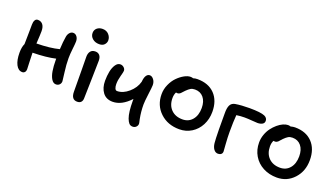

<svg xmlns="http://www.w3.org/2000/svg" viewBox="-67 -1235 3231 1849"><g transform="rotate(20 1549.0 -310.0)"><path d="M151.9 -46.9Q111.3 -46.9 87.6 -92.5Q64 -138.2 64 -214.8Q64 -271.5 81.1 -308.1Q81.5 -332 82.3 -374.3Q83 -416.5 83.5 -449.7Q84 -482.9 84 -508.8Q84 -537.1 93.8 -554.4Q103.5 -571.8 123 -571.8Q155.8 -571.8 174.3 -548.3Q192.9 -524.9 192.9 -481Q192.9 -446.8 187 -353Q327.1 -355 418 -378.9Q421.4 -456.1 431.2 -512.2Q435.5 -537.1 450.7 -554Q465.8 -570.8 485.8 -570.8Q509.3 -570.8 524.2 -550.8Q539.1 -530.8 539.1 -502Q539.1 -481 532.5 -423.1Q525.9 -365.2 525.9 -326.2Q525.9 -259.8 536.4 -183.1Q546.9 -106.4 546.9 -96.2Q546.9 -75.2 533 -61Q519 -46.9 497.1 -46.9Q469.7 -46.9 450.9 -76.9Q432.1 -106.9 424.1 -155Q416 -203.1 416 -267.1V-280.8Q320.8 -258.8 182.1 -256.8V-252Q182.1 -215.3 185.1 -159.9Q188 -104.5 188 -87.9Q188 -69.8 177.7 -58.3Q167.5 -46.9 151.9 -46.9Z M755.9 -553.2Q714.4 -553.2 687.3 -576.4Q660.2 -599.6 660.2 -633.8Q660.2 -665 682.4 -684.1Q704.6 -703.1 739.3 -703.1Q778.8 -703.1 803 -676.8Q827.1 -650.4 827.1 -617.2Q827.1 -592.3 809.1 -572.8Q791 -553.2 755.9 -553.2ZM746.1 40Q685.1 40 685.1 -42Q685.1 -152.3 683.6 -256.1Q682.1 -359.9 682.1 -397.9Q682.1 -432.6 698.5 -453.9Q714.8 -475.1 748 -475.1Q775.4 -475.1 791.5 -457Q807.6 -439 808.1 -403.8Q808.6 -365.7 804 -208.3Q799.3 -50.8 799.3 -15.1Q799.3 10.3 786.1 25.1Q772.9 40 746.1 40Z M1066.9 -76.2Q1001 -76.2 965.8 -122.6Q930.7 -168.9 930.7 -242.2Q930.7 -293 939.5 -336.9Q948.2 -380.9 968.3 -410.9Q988.3 -440.9 1016.6 -440.9Q1036.6 -440.9 1052.7 -426.8Q1068.8 -412.6 1068.8 -393.1Q1068.8 -381.8 1055.9 -335.4Q1043 -289.1 1043 -249Q1043 -224.1 1050.3 -206.1Q1057.6 -188 1072.8 -188Q1132.8 -188 1190.2 -237.5Q1247.6 -287.1 1265.6 -353Q1267.6 -364.7 1267.6 -370.1Q1272 -402.8 1285.4 -420.9Q1298.8 -439 1318.8 -439Q1340.8 -439 1358.9 -415.5Q1377 -392.1 1377 -358.9Q1377 -338.9 1366.9 -261.7Q1356.9 -184.6 1356.9 -153.8Q1356.9 -81.5 1370.6 -11.2Q1372.1 -2.9 1374.5 7.3Q1377 17.6 1378.4 24.4Q1379.9 31.2 1379.9 36.1Q1379.9 54.7 1366 68.8Q1352.1 83 1330.6 83Q1307.1 83 1293.2 67.4Q1279.3 51.8 1268.6 22.9Q1247.6 -33.7 1247.6 -153.8V-170.9Q1160.2 -76.2 1066.9 -76.2Z M1760.7 -46.9Q1641.1 -46.9 1563.7 -120.1Q1486.3 -193.4 1486.3 -307.1Q1486.3 -358.4 1507.8 -406.7Q1529.3 -455.1 1561.3 -487.5Q1593.3 -520 1628.4 -539.6Q1663.6 -559.1 1692.4 -559.1Q1709 -559.1 1718.8 -554.2Q1738.8 -561 1762.7 -561Q1876 -561 1940.2 -494.4Q2004.4 -427.7 2004.4 -313Q2004.4 -238.3 1972.7 -177.2Q1940.9 -116.2 1885 -81.5Q1829.1 -46.9 1760.7 -46.9ZM1597.7 -308.1Q1597.7 -234.4 1640.9 -190.7Q1684.1 -147 1757.3 -147Q1819.8 -147 1857.7 -192.4Q1895.5 -237.8 1895.5 -313Q1895.5 -380.4 1862.8 -419.7Q1830.1 -459 1774.4 -459Q1748 -459 1730.5 -448.7Q1712.9 -438.5 1689.5 -415Q1681.6 -407.2 1671.1 -395.5Q1660.6 -383.8 1656.2 -379.4Q1651.9 -375 1643.6 -371.1Q1635.3 -367.2 1625.5 -367.2Q1615.2 -367.2 1611.3 -369.1Q1597.7 -342.3 1597.7 -308.1Z M2192.4 46.9Q2166 46.9 2148.7 23.9Q2131.3 1 2127 -38.1Q2123 -75.2 2121.6 -177Q2120.1 -278.8 2121.1 -338.9Q2120.1 -396 2134.5 -424.8Q2148.9 -453.6 2184.1 -460Q2245.6 -470.2 2329.1 -470.2Q2444.3 -470.2 2485.4 -452.1Q2517.1 -437.5 2517.1 -407.2Q2517.1 -384.3 2497.6 -373Q2478 -361.8 2448.2 -361.8Q2429.7 -361.8 2389.4 -365.5Q2349.1 -369.1 2314.9 -369.1Q2272.5 -369.1 2231.9 -362.8Q2226.1 -292.5 2226.1 -189Q2226.1 -133.8 2231.2 -63.7Q2236.3 6.3 2236.3 7.8Q2236.3 26.9 2223.9 36.9Q2211.4 46.9 2192.4 46.9Z M2802.2 68.8Q2723.6 68.8 2660.9 35.6Q2598.1 2.4 2563 -56.9Q2527.8 -116.2 2527.8 -190.9Q2527.8 -232.4 2542 -272.5Q2556.2 -312.5 2578.9 -342.8Q2601.6 -373 2628.9 -396.2Q2656.2 -419.4 2683.8 -431.6Q2711.4 -443.8 2733.9 -443.8Q2747.1 -443.8 2760.3 -439Q2785.2 -445.8 2804.2 -445.8Q2917.5 -445.8 2981.7 -378.9Q3045.9 -312 3045.9 -196.8Q3045.9 -83.5 2976.1 -7.3Q2906.2 68.8 2802.2 68.8ZM2639.2 -191.9Q2639.2 -118.7 2682.4 -74.7Q2725.6 -30.8 2798.8 -30.8Q2861.3 -30.8 2899.2 -76.2Q2937 -121.6 2937 -196.8Q2937 -264.6 2904.3 -304.4Q2871.6 -344.2 2815.9 -344.2Q2789.6 -344.2 2772 -333.7Q2754.4 -323.2 2731 -299.8Q2723.6 -292 2712.9 -279.8Q2702.1 -267.6 2697.8 -263.2Q2693.4 -258.8 2685.1 -254.9Q2676.8 -251 2667 -251Q2660.6 -251 2652.8 -252.9Q2639.2 -227.5 2639.2 -191.9Z"/></g></svg>

Font: Shantell Sans Bouncy
Style: Regular
Weight: 500
Designer: Stephen Nixon, Anya Danilova, Shantell Martin
Foundry: Arrow Type
Version: Version 1.006;[9816181b4]